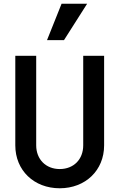

<svg xmlns="http://www.w3.org/2000/svg" viewBox="-20 -999 640 1029"><path d="M538 -700H426V-220C426 -145 375 -93 300 -93C226 -93 174 -145 174 -220V-700H62V-220C62 -86 162 10 300 10C438 10 538 -86 538 -220ZM447 -979H310L232 -784H323Z"/></svg>

Font: CommitMono
Style: 600Regular
Weight: 600
Monospace: yes
Designer: Eigil Nikolajsen
Foundry: Eigil Nikolajsen
Version: Version 1.143